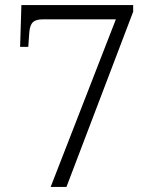

<svg xmlns="http://www.w3.org/2000/svg" viewBox="-20 -734 599 754"><path d="M179 0H241L503 -688V-714H64L59 -550H91L95 -606C98 -646 113 -658 149 -658H435Z"/></svg>

Font: Noto Serif Light
Style: Regular
Weight: 300
Designer: Monotype Design Team
Foundry: Monotype Imaging Inc.
Version: Version 2.013